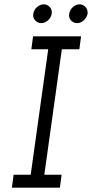

<svg xmlns="http://www.w3.org/2000/svg" viewBox="-20 -868 425 888"><path d="M43 -60 35 0H257L265 -60H185L266 -640H347L355 -700H133L125 -640H203L122 -60ZM300 -804Q297 -786 308.5 -773.5Q320 -761 337 -761Q353 -761 367 -773.5Q381 -786 385 -804Q387 -823 375.5 -835.5Q364 -848 348 -848Q332 -848 317.5 -835.5Q303 -823 300 -804ZM134 -804Q131 -786 143 -773.5Q155 -761 171 -761Q187 -761 201.5 -773.5Q216 -786 219 -804Q222 -823 210 -835.5Q198 -848 183 -848Q166 -848 151.5 -835.5Q137 -823 134 -804Z"/></svg>

Font: Josefin Slab Thin SemiBold
Style: Italic
Weight: 600
Italic angle: -12°
Version: Version 2.000